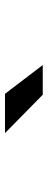

<svg xmlns="http://www.w3.org/2000/svg" viewBox="261 -1057 188 750"><g transform="rotate(-90 355.0 -682.0)"><path d="M476 -609H360L210 -756.5H363.5Z"/></g></svg>

Font: League Mono SemiBold
Style: Regular
Weight: 600
Width: 6
Designer: Tyler Finck
Foundry: The League of Moveable Type / Tyler Finck
Version: Version 2.300;RELEASE